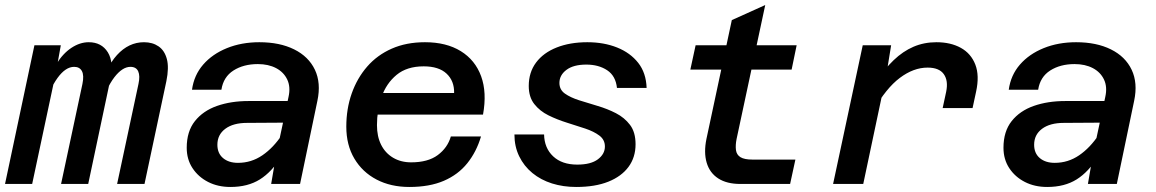

<svg xmlns="http://www.w3.org/2000/svg" viewBox="-31 -732 4601 764"><path d="M435 0 520 -398Q527 -430 519 -448Q511 -466 488 -466Q456 -466 424 -424.5Q392 -383 361 -290L369 -371Q388 -462 434.5 -513Q481 -564 542 -564Q576 -564 600 -547.5Q624 -531 633 -497Q642 -463 631 -409L544 0ZM-11 0 106 -552H211L192 -446L97 0ZM212 0 297 -398Q304 -432 295 -449Q286 -466 264 -466Q230 -466 198 -422Q166 -378 137 -290L154 -375Q167 -434 193 -476.5Q219 -519 253 -541.5Q287 -564 322 -564Q373 -564 398 -524Q423 -484 407 -411L320 0Z M1048 0 1068 -117 1117 -346Q1126 -386 1112 -415.5Q1098 -445 1067.5 -461Q1037 -477 995 -477Q938 -477 898 -451.5Q858 -426 850 -375H733Q741 -433 777.5 -475Q814 -517 872 -540.5Q930 -564 1001 -564Q1082 -564 1139.5 -535.5Q1197 -507 1222 -454.5Q1247 -402 1232 -331L1163 0ZM886 12Q836 12 797 -8Q758 -28 735 -63Q712 -98 712 -144Q712 -209 744.5 -250Q777 -291 832.5 -310.5Q888 -330 958 -330H1127L1109 -244L952 -243Q897 -243 865.5 -219.5Q834 -196 834 -156Q834 -122 856.5 -103Q879 -84 916 -84Q969 -84 1013 -114Q1057 -144 1092 -197L1089 -110Q1051 -48 1003 -18Q955 12 886 12Z M1598 12Q1524 12 1467.5 -17.5Q1411 -47 1379 -101Q1347 -155 1347 -228Q1347 -299 1368.5 -360Q1390 -421 1430 -467Q1470 -513 1528 -538.5Q1586 -564 1660 -564Q1745 -564 1802.5 -528.5Q1860 -493 1883.5 -428.5Q1907 -364 1891 -276H1444L1463 -362H1776Q1777 -410 1746 -439Q1715 -468 1655 -468Q1588 -468 1547 -434Q1506 -400 1487.5 -346.5Q1469 -293 1469 -234Q1469 -189 1485.5 -156Q1502 -123 1533 -104.5Q1564 -86 1605 -86Q1672 -86 1711 -115Q1750 -144 1763 -189H1883Q1865 -128 1828.5 -82.5Q1792 -37 1735 -12.5Q1678 12 1598 12Z M2262 12Q2210 12 2165.5 -2Q2121 -16 2087.5 -43.5Q2054 -71 2035 -110Q2016 -149 2016 -197H2134Q2135 -143 2170 -110Q2205 -77 2266 -77Q2320 -77 2348 -98Q2376 -119 2376 -149Q2376 -176 2354 -192.5Q2332 -209 2297.5 -220.5Q2263 -232 2224.5 -244Q2186 -256 2151.5 -273Q2117 -290 2095 -318Q2073 -346 2073 -390Q2073 -444 2102 -483Q2131 -522 2184 -543Q2237 -564 2306 -564Q2372 -564 2424.5 -543Q2477 -522 2508.5 -482Q2540 -442 2542 -382H2424Q2419 -430 2385 -452.5Q2351 -475 2302 -475Q2251 -475 2223 -454Q2195 -433 2195 -402Q2195 -375 2217 -359.5Q2239 -344 2273.5 -333Q2308 -322 2347 -310.5Q2386 -299 2420 -281.5Q2454 -264 2476 -235Q2498 -206 2498 -158Q2498 -106 2470 -68Q2442 -30 2389.5 -9Q2337 12 2262 12Z M2915 0Q2861 0 2827 -22Q2793 -44 2781 -84.5Q2769 -125 2780 -179L2881 -652L3014 -712L2900 -179Q2895 -154 2897.5 -135Q2900 -116 2915.5 -106.5Q2931 -97 2963 -97H3134L3113 0ZM2716 -455 2737 -552H3139L3119 -455Z M3720 -302 3734 -367Q3743 -411 3724.5 -437Q3706 -463 3660 -463Q3604 -463 3549.5 -422Q3495 -381 3445 -293L3453 -405Q3488 -457 3525 -492.5Q3562 -528 3604 -546Q3646 -564 3695 -564Q3752 -564 3792.5 -541.5Q3833 -519 3850 -475Q3867 -431 3853 -367L3839 -302ZM3284 0 3402 -552H3515L3496 -435L3404 0Z M4298 0 4318 -117 4367 -346Q4376 -386 4362 -415.5Q4348 -445 4317.5 -461Q4287 -477 4245 -477Q4188 -477 4148 -451.5Q4108 -426 4100 -375H3983Q3991 -433 4027.5 -475Q4064 -517 4122 -540.5Q4180 -564 4251 -564Q4332 -564 4389.5 -535.5Q4447 -507 4472 -454.5Q4497 -402 4482 -331L4413 0ZM4136 12Q4086 12 4047 -8Q4008 -28 3985 -63Q3962 -98 3962 -144Q3962 -209 3994.5 -250Q4027 -291 4082.5 -310.5Q4138 -330 4208 -330H4377L4359 -244L4202 -243Q4147 -243 4115.5 -219.5Q4084 -196 4084 -156Q4084 -122 4106.5 -103Q4129 -84 4166 -84Q4219 -84 4263 -114Q4307 -144 4342 -197L4339 -110Q4301 -48 4253 -18Q4205 12 4136 12Z"/></svg>

Font: Azeret Mono Thin Medium
Style: Italic
Weight: 500
Italic angle: -12°
Version: Version 1.002